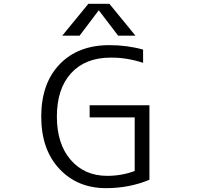

<svg xmlns="http://www.w3.org/2000/svg" viewBox="-20 -977 1040 1007"><path d="M553.7 -740.2Q647.5 -740.2 730.5 -716.8V-647.5Q643.6 -675.8 560.5 -674.8Q427.7 -674.8 353 -593.3Q278.3 -511.7 278.3 -365.2Q278.3 -222.7 350.6 -138.7Q422.9 -54.7 543 -54.7Q617.2 -54.7 686.5 -80.1V-361.3H450.2V-424.8H763.7V-34.2Q658.2 9.8 536.1 9.8Q385.7 9.8 291 -91.8Q196.3 -193.4 196.3 -365.2Q196.3 -539.1 292.5 -639.6Q388.7 -740.2 553.7 -740.2ZM690.4 -790H599.6L499 -921.9H497.1L397.5 -790H306.6L443.4 -957H553.7Z"/></svg>

Font: GenEi Gothic M SemiLight
Style: Regular
Weight: 350
Designer: o_tamon (Modified); [Source Han Sans]
Ryoko NISHIZUKA  (kana & ideographs); Paul D. Hunt (Latin, Greek & Cyrillic); Wenl
Version: Version 1.1a;Original Version 1.004